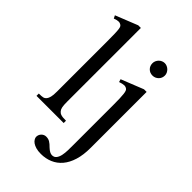

<svg xmlns="http://www.w3.org/2000/svg" viewBox="-269 -787 1095 1095"><g transform="rotate(45 278.5 -239.0)"><path d="M37.6 0V-18.6Q60.1 -18.6 70.8 -21Q81.5 -23.4 89.4 -33.7Q92.3 -37.6 94.7 -42.7Q97.2 -47.9 99.1 -55.7Q101.1 -63.5 102.1 -74.5Q103 -85.4 103 -101.1V-506.8Q103 -544.9 102.3 -566.9Q101.6 -588.9 99.9 -600.6Q98.1 -612.3 95.7 -616.7Q93.3 -621.1 89.4 -624.5Q85 -627.4 80.1 -629.2Q75.2 -630.9 69.3 -630.9Q63.5 -630.9 55.7 -629.2Q47.9 -627.4 37.6 -623.5L28.8 -641.1L163.6 -694.8H184.6V-101.1Q184.6 -86.4 185.3 -75.9Q186 -65.4 187.5 -57.9Q189 -50.3 191.4 -45.2Q193.8 -40 197.3 -35.6Q200.7 -31.2 205.1 -28.1Q209.5 -24.9 216.1 -22.7Q222.7 -20.5 232.7 -19.5Q242.7 -18.6 256.8 -18.6V0ZM473.6 -599.6Q473.6 -589.4 470 -580.3Q466.3 -571.3 459.5 -564.5Q452.6 -557.6 443.6 -553.5Q434.6 -549.3 423.3 -549.3Q401.9 -549.3 387.7 -563.5Q373.5 -577.6 373.5 -599.6Q373.5 -609.9 377.7 -618.9Q381.8 -627.9 388.7 -634.8Q395.5 -641.6 404.5 -645.5Q413.6 -649.4 423.3 -649.4Q432.6 -649.4 441.7 -645.5Q450.7 -641.6 457.8 -634.8Q464.8 -627.9 469.2 -618.9Q473.6 -609.9 473.6 -599.6ZM465.8 -9.3Q465.8 48.8 452.6 91.3Q439.5 133.8 415.8 161.6Q392.1 189.5 359.6 203.1Q327.1 216.8 289.1 216.8Q265.6 216.8 249 211.9Q232.4 207 222.2 199.7Q211.9 192.4 206.8 183.6Q201.7 174.8 201.2 167.5Q201.2 149.4 213.1 137.2Q225.1 125 241.7 125Q258.8 125 271.2 132.6Q283.7 140.1 299.3 156.2Q321.8 177.2 338.9 177.2Q356.4 177.2 365.7 165.3Q375 153.3 379.2 134.3Q383.3 115.2 383.8 92Q384.3 68.8 384.3 45.9V-272.5Q384.3 -304.2 383.5 -325.2Q382.8 -346.2 381.1 -359.6Q379.4 -373 376.7 -379.9Q374 -386.7 370.1 -389.6Q360.4 -397 348.1 -396.5Q335.9 -396 314.9 -388.7L309.6 -406.2L444.8 -460H465.8Z"/></g></svg>

Font: Doulos SIL Compact
Style: Regular
Weight: 400
Designer: Walt Agee, Victor Gaultney, Peter Martin, Debbi Hosken
Foundry: SIL International
Version: Version 4.110; 2011; Maintenance release ; LnSpcTght